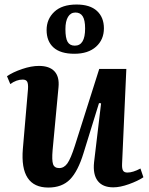

<svg xmlns="http://www.w3.org/2000/svg" viewBox="-20 -822 665 857"><path d="M312 -582Q250 -582 219 -609.9Q188 -637.7 188 -688Q188 -736.8 222.4 -769.3Q256.8 -801.8 321.8 -801.8Q381.8 -801.8 412.8 -773.2Q443.8 -744.6 443.8 -695.8Q443.8 -645 408.7 -613.5Q373.5 -582 312 -582ZM314 -618.2Q359.9 -618.2 359.9 -694.8Q359.9 -732.4 349.1 -749.3Q338.4 -766.1 316.9 -766.1Q295.4 -766.1 283.7 -746.8Q272 -727.5 272 -691.9Q272 -652.3 281.7 -635.3Q291.5 -618.2 314 -618.2ZM25.9 -446.8 11.2 -481.9Q37.6 -500 78.6 -513.9Q119.6 -527.8 153.8 -527.8Q200.7 -527.8 223.1 -503.7Q245.6 -479.5 241.2 -433.1L214.8 -151.9Q210.9 -106.9 216.8 -89.4Q222.7 -71.8 244.1 -71.8Q266.1 -71.8 281 -93Q295.9 -114.3 314 -170.9L422.9 -514.2H543.9L524.9 -90.8Q523.9 -69.8 529.1 -60.8Q534.2 -51.8 548.8 -51.8Q573.2 -51.8 606.9 -69.8L620.1 -30.8Q595.2 -14.2 555.7 0Q516.1 14.2 485.8 14.2Q438 14.2 416 -14.9Q394 -43.9 399.9 -98.1L431.2 -360.8L421.9 -361.8L353 -139.2Q328.1 -57.6 292.5 -21.2Q256.8 15.1 195.8 15.1Q67.9 15.1 82 -157.2L105 -424.8Q106.4 -448.2 101.3 -457.5Q96.2 -466.8 81.1 -466.8Q53.7 -466.8 25.9 -446.8Z"/></svg>

Font: Literata SemiBold
Style: Italic
Weight: 650
Italic angle: -2.39999°
Designer: Latin by Veronika Burian and Jose Scaglione. Greek by Irene Vlachou. Cyrillic by Vera Evstafieva
Foundry: TypeTogether
Version: Version 3.021